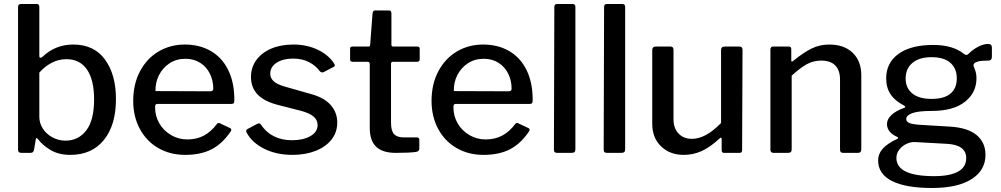

<svg xmlns="http://www.w3.org/2000/svg" viewBox="-20 -762 4989 957"><path d="M88 0Q78 0 74 -4Q70 -8 70 -18V-727Q70 -742 84 -742H164Q176 -742 176 -727V-485Q176 -474 181 -474Q185 -474 192 -479Q256 -540 345 -540Q449 -540 503.5 -465Q558 -390 558 -268Q558 -139 498 -64.5Q438 10 330 10Q273 10 232.5 -14Q192 -38 169 -69Q164 -74 162 -74Q160 -74 158 -66L150 -17Q148 -8 144 -4Q140 0 130 0ZM176 -180Q176 -147 194.5 -119.5Q213 -92 243 -76.5Q273 -61 306 -61Q371 -61 410 -112Q449 -163 449 -266Q449 -364 413.5 -415.5Q378 -467 311 -467Q271 -467 236.5 -448.5Q202 -430 176 -400Z M914 -67Q960 -67 996 -86Q1032 -105 1062 -145Q1065 -149 1069 -149Q1074 -149 1077 -147L1128 -123Q1133 -120 1133 -115Q1133 -112 1130 -107Q1088 -45 1034 -17.5Q980 10 903 10Q828 10 769 -24Q710 -58 677 -119.5Q644 -181 644 -259Q644 -343 678 -407Q712 -471 770.5 -505.5Q829 -540 901 -540Q975 -540 1031 -507.5Q1087 -475 1117.5 -413Q1148 -351 1148 -266V-262Q1148 -253 1145.5 -248.5Q1143 -244 1133 -244H763Q753 -244 753 -228Q753 -183 774.5 -146.5Q796 -110 833 -88.5Q870 -67 914 -67ZM1026 -307Q1036 -307 1039.5 -310Q1043 -313 1043 -321Q1043 -360 1026.5 -394Q1010 -428 978.5 -448.5Q947 -469 904 -469Q859 -469 825 -446.5Q791 -424 772.5 -387.5Q754 -351 755 -308Z M1441 -470Q1391 -470 1359 -449.5Q1327 -429 1327 -394Q1327 -374 1343 -358Q1359 -342 1401 -330L1524 -295Q1594 -277 1627.5 -239.5Q1661 -202 1661 -151Q1661 -103 1632.5 -66.5Q1604 -30 1553 -10Q1502 10 1438 10Q1358 10 1297 -20.5Q1236 -51 1210 -100Q1207 -105 1207 -109Q1207 -115 1212 -118L1261 -144Q1267 -147 1271 -147Q1276 -147 1279 -143Q1332 -63 1436 -63Q1491 -63 1527 -83.5Q1563 -104 1563 -139Q1563 -164 1542.5 -181.5Q1522 -199 1475 -211L1373 -237Q1299 -255 1265 -290Q1231 -325 1231 -378Q1231 -426 1257.5 -462.5Q1284 -499 1331.5 -519.5Q1379 -540 1442 -540Q1510 -540 1564 -514Q1618 -488 1645 -446Q1649 -440 1649 -436Q1649 -432 1644 -429L1592 -402Q1590 -401 1586 -401Q1580 -401 1575 -406Q1554 -435 1520 -452.5Q1486 -470 1441 -470Z M1938 -454Q1929 -454 1929 -444V-151Q1929 -109 1944.5 -93Q1960 -77 1994 -77H2058Q2070 -77 2070 -65V-22Q2070 -8 2055 -5Q2023 0 1953 0Q1887 0 1855 -30.5Q1823 -61 1823 -125V-442Q1823 -454 1813 -454H1738Q1725 -454 1725 -466V-519Q1725 -530 1737 -530H1817Q1825 -530 1825 -539L1837 -696Q1839 -710 1849 -710H1918Q1931 -710 1931 -694V-539Q1931 -530 1940 -530H2060Q2072 -530 2072 -519V-466Q2072 -454 2058 -454Z M2401 -67Q2447 -67 2483 -86Q2519 -105 2549 -145Q2552 -149 2556 -149Q2561 -149 2564 -147L2615 -123Q2620 -120 2620 -115Q2620 -112 2617 -107Q2575 -45 2521 -17.5Q2467 10 2390 10Q2315 10 2256 -24Q2197 -58 2164 -119.5Q2131 -181 2131 -259Q2131 -343 2165 -407Q2199 -471 2257.5 -505.5Q2316 -540 2388 -540Q2462 -540 2518 -507.5Q2574 -475 2604.5 -413Q2635 -351 2635 -266V-262Q2635 -253 2632.5 -248.5Q2630 -244 2620 -244H2250Q2240 -244 2240 -228Q2240 -183 2261.5 -146.5Q2283 -110 2320 -88.5Q2357 -67 2401 -67ZM2513 -307Q2523 -307 2526.5 -310Q2530 -313 2530 -321Q2530 -360 2513.5 -394Q2497 -428 2465.5 -448.5Q2434 -469 2391 -469Q2346 -469 2312 -446.5Q2278 -424 2259.5 -387.5Q2241 -351 2242 -308Z M2848 -19Q2848 -8 2843.5 -4Q2839 0 2827 0H2759Q2749 0 2745 -3.5Q2741 -7 2741 -16L2743 -727Q2743 -742 2756 -742H2835Q2848 -742 2848 -727Z M3096 -19Q3096 -8 3091.5 -4Q3087 0 3075 0H3007Q2997 0 2993 -3.5Q2989 -7 2989 -16L2991 -727Q2991 -742 3004 -742H3083Q3096 -742 3096 -727Z M3574 -149V-513Q3574 -530 3593 -530H3665Q3681 -530 3681 -514L3679 -14Q3679 0 3667 0H3589Q3577 0 3577 -13V-69Q3577 -81 3567 -72Q3518 -27 3476 -8.5Q3434 10 3388 10Q3319 10 3275 -32.5Q3231 -75 3231 -145V-512Q3231 -530 3249 -530H3322Q3337 -530 3337 -514V-167Q3337 -123 3362 -96.5Q3387 -70 3429 -70Q3498 -70 3574 -149Z M3820 -16V-515Q3820 -530 3833 -530H3912Q3924 -530 3924 -517V-462Q3924 -456 3926.5 -455Q3929 -454 3934 -459Q3986 -501 4026 -520.5Q4066 -540 4113 -540Q4188 -540 4230.5 -498.5Q4273 -457 4273 -387V-18Q4273 0 4256 0H4182Q4167 0 4167 -16V-366Q4167 -411 4143.5 -435.5Q4120 -460 4073 -460Q4035 -460 4002.5 -442.5Q3970 -425 3926 -385V-17Q3926 -8 3921.5 -4Q3917 0 3907 0H3836Q3820 0 3820 -16Z M4924 -525V-480Q4924 -460 4907 -460Q4891 -460 4877 -459Q4863 -458 4853 -455Q4840 -451 4835.5 -445.5Q4831 -440 4833 -432Q4834 -429 4840.5 -412Q4847 -395 4847 -371Q4847 -300 4789.5 -254.5Q4732 -209 4623 -209Q4557 -209 4527 -198Q4497 -187 4497 -169Q4497 -154 4516 -147.5Q4535 -141 4580 -139L4713 -131Q4803 -126 4847.5 -89Q4892 -52 4892 10Q4892 87 4822.5 131Q4753 175 4626 175Q4494 175 4425.5 140Q4357 105 4357 38Q4357 4 4381 -22Q4405 -48 4451 -69Q4463 -75 4451 -80Q4401 -103 4401 -144Q4401 -168 4423.5 -189Q4446 -210 4486 -224Q4492 -226 4492 -229Q4492 -233 4486 -236Q4441 -259 4419 -292Q4397 -325 4397 -371Q4397 -449 4458.5 -493.5Q4520 -538 4632 -538Q4730 -538 4785 -493Q4792 -488 4796 -488Q4802 -488 4808 -494Q4827 -514 4854.5 -528.5Q4882 -543 4905 -543Q4924 -543 4924 -525ZM4749 -371Q4749 -421 4717 -449Q4685 -477 4623 -477Q4562 -477 4528 -448.5Q4494 -420 4494 -371Q4494 -323 4527.5 -296Q4561 -269 4623 -269Q4686 -269 4717.5 -295.5Q4749 -322 4749 -371ZM4539 -54Q4520 -55 4498.5 -45Q4477 -35 4462.5 -16.5Q4448 2 4448 25Q4448 116 4636 116Q4714 116 4755 93.5Q4796 71 4796 26Q4796 -39 4702 -45Z"/></svg>

Font: Libre Franklin Medium
Style: Regular
Weight: 500
Designer: Pablo Impallari, Rodrigo Fuenzalida
Foundry: Impallari Type
Version: Version 1.002; ttfautohint (v1.5)